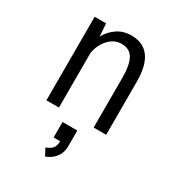

<svg xmlns="http://www.w3.org/2000/svg" viewBox="-182 -625 915 995"><g transform="rotate(30 275.0 -128.0)"><path d="M99 0V-500H167.5L172.5 -424Q193.5 -462 229.2 -486.8Q265 -511.5 314 -511.5Q384 -511.5 420.2 -463.5Q456.5 -415.5 456.5 -314V0H381.5V-296.5Q381.5 -374 360.8 -411.2Q340 -448.5 290.5 -448.5Q247.5 -448.5 215 -413Q182.5 -377.5 174 -327V0ZM227.5 148V55.5H316V148Q316 182.5 302.2 204.8Q288.5 227 270.2 239.5Q252 252 238.5 256L216.5 214Q230.5 210.5 248.5 196.5Q266.5 182.5 266.5 148Z"/></g></svg>

Font: Trispace SemiCondensed Light
Style: Regular
Weight: 300
Width: 4
Designer: Tyler Finck
Foundry: Etcetera Type Company
Version: Version 1.210; ttfautohint (v1.8.3)